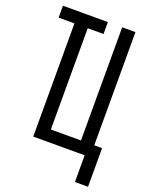

<svg xmlns="http://www.w3.org/2000/svg" viewBox="-163 -819 826 1060"><g transform="rotate(20 250.0 -289.0)"><path d="M413 157V0H111V-665H18V-735H282V-665H189V-70H366V-735H444V-70H490V157Z"/></g></svg>

Font: Iosevka Term
Style: Regular
Weight: 400
Monospace: yes
Designer: Belleve Invis
Foundry: Belleve Invis
Version: Version 30.0.1